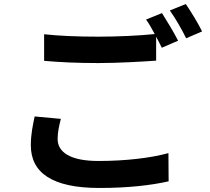

<svg xmlns="http://www.w3.org/2000/svg" viewBox="-20 -885 1040 953"><path d="M902 -865 823 -833C851 -794 883 -738 904 -695L983 -729C967 -763 928 -828 902 -865ZM784 -820 705 -788C720 -768 733 -743 748 -716C672 -708 564 -703 468 -703C364 -703 272 -707 199 -715V-583C279 -576 365 -572 469 -572C563 -572 686 -579 755 -584V-703C766 -683 775 -664 783 -648L864 -683C845 -721 808 -782 784 -820ZM282 -295 152 -307C144 -268 133 -221 133 -164C133 -27 240 48 473 48C614 48 729 35 817 15L816 -125C728 -101 605 -86 468 -86C325 -86 266 -132 266 -195C266 -228 273 -259 282 -295Z"/></svg>

Font: Spoqa Han Sans Neo Bold
Style: Bold
Weight: 700
Designer: [Spoqa Han Sans Neo] Dong-huui Kim  Younghwa Kang  Yujin Lee  [Noto Sans] Ryoko NISHIZUKA  (kana & ideographs); Paul D. 
Foundry: Spoqa (http://www.spoqa-han-sans.com)
Version: Version 1.100;hotconv 1.0.109;makeotfexe 2.5.65596